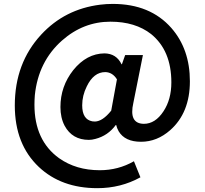

<svg xmlns="http://www.w3.org/2000/svg" viewBox="-20 -772 1047 982"><path d="M477.5 190.4Q293.9 190.4 178.7 82Q55.7 -34.2 55.7 -232.4Q55.7 -449.2 190.4 -594.7Q311.5 -725.6 492.2 -748Q524.4 -752 556.6 -752Q748 -752 856.4 -628.9Q951.2 -520.5 951.2 -356.4Q951.2 -195.3 850.6 -106.4Q783.2 -46.9 701.2 -46.9Q619.1 -46.9 586.9 -100.6Q578.1 -116.2 574.2 -132.8H572.3Q532.2 -78.1 467.8 -61.5Q450.2 -56.6 434.6 -56.6Q349.6 -56.6 310.5 -128.9Q289.1 -169.9 289.1 -224.6Q289.1 -330.1 354.5 -413.1Q422.9 -498 514.6 -499Q575.2 -498 601.6 -443.4H603.5L620.1 -490.2H710.9L662.1 -246.1Q637.7 -139.6 715.8 -138.7Q774.4 -138.7 816.4 -203.1Q856.4 -263.7 856.4 -350.6Q856.4 -513.7 752.9 -597.7Q671.9 -661.1 544.9 -661.1Q406.2 -661.1 296.9 -564.5Q175.8 -457 158.2 -285.2Q156.2 -260.7 156.2 -236.3Q156.2 -53.7 282.2 37.1Q369.1 98.6 490.2 98.6Q585 98.6 665 52.7L698.2 134.8Q597.7 190.4 477.5 190.4ZM465.8 -150.4Q504.9 -151.4 548.8 -206.1L578.1 -366.2Q555.7 -402.3 518.6 -403.3Q459 -403.3 423.8 -330.1Q400.4 -283.2 400.4 -233.4Q400.4 -161.1 452.1 -151.4Q459 -150.4 465.8 -150.4Z"/></svg>

Font: Taipei Sans TC Beta
Style: Bold
Weight: 700
Designer: JT Foundry
Foundry: JT Foundry
Version: Version 1.000